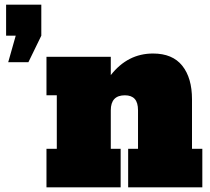

<svg xmlns="http://www.w3.org/2000/svg" viewBox="-20 -798 896 818"><path d="M15 -533 47 -646H6V-778H156V-646L101 -533ZM842 -164V0H526V-164H568V-328Q568 -361 554 -376.5Q540 -392 512 -392Q452 -392 452 -328V-164H494V0H178V-164H222V-392H178V-556H452V-478Q524 -570 632 -570Q715 -570 756.5 -518Q798 -466 798 -375V-164Z"/></svg>

Font: Alfa Slab One
Style: Regular
Weight: 400
Designer: JM Sole
Foundry: JM Sole
Version: Version 2.000